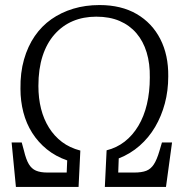

<svg xmlns="http://www.w3.org/2000/svg" viewBox="-20 -740 733 760"><path d="M43 0 26 -176H66L75 -143Q83 -109 94 -90.5Q105 -72 122.5 -64.5Q140 -57 168 -57H244L246 -105Q200 -121 165.5 -149Q131 -177 107.5 -214Q84 -251 72.5 -295.5Q61 -340 61 -388Q60 -452 75 -504.5Q90 -557 117.5 -597Q145 -637 183.5 -664Q222 -691 270 -705.5Q318 -720 374 -720Q460 -720 521 -684.5Q582 -649 614.5 -585.5Q647 -522 646 -438Q646 -381 632.5 -330.5Q619 -280 594 -237.5Q569 -195 532.5 -163Q496 -131 450 -113L448 -57H511Q541 -57 559 -64Q577 -71 589 -89.5Q601 -108 611 -142L621 -176H661L637 0H395L402 -145Q442 -155 473.5 -179.5Q505 -204 527.5 -241.5Q550 -279 561.5 -327.5Q573 -376 573 -433Q574 -488 560.5 -532.5Q547 -577 520 -608.5Q493 -640 453.5 -657Q414 -674 361 -674Q310 -674 268.5 -656.5Q227 -639 196 -604Q165 -569 148.5 -518Q132 -467 132 -400Q132 -351 142.5 -309.5Q153 -268 174 -234.5Q195 -201 225.5 -178Q256 -155 298 -144L291 0Z"/></svg>

Font: Literata 24pt Light
Style: Italic
Weight: 300
Italic angle: -2°
Designer: Latin by Veronika Burian and Jose Scaglione. Greek by Irene Vlachou. Cyrillic by Vera Evstafieva
Foundry: TypeTogether
Version: Version 3.103;gftools[0.9.29]